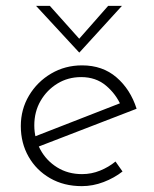

<svg xmlns="http://www.w3.org/2000/svg" viewBox="-20 -627 527 655"><path d="M259 8Q198 8 151 -19Q104 -46 77.5 -92.5Q51 -139 51 -197Q51 -254 79 -301Q107 -348 154.5 -376Q202 -404 260 -404Q330 -404 377.5 -363Q425 -322 446 -256L104 -124L90 -158L403 -280L393 -266Q376 -306 341.5 -335Q307 -364 257 -364Q212 -364 176 -342Q140 -320 118.5 -283Q97 -246 97 -199Q97 -155 117.5 -117Q138 -79 175 -56Q212 -33 260 -33Q292 -33 321.5 -45Q351 -57 374 -76L398 -42Q370 -20 333.5 -6Q297 8 259 8ZM150 -607 260 -484 238 -481 349 -607H396L251 -448H250L103 -607Z"/></svg>

Font: Josefin Sans Thin Light
Style: Regular
Weight: 300
Version: Version 2.000